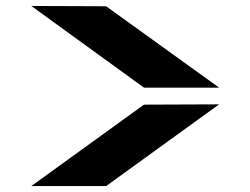

<svg xmlns="http://www.w3.org/2000/svg" viewBox="-20 -644 840 644"><path d="M336 -20H85L463 -293L715 -294ZM336 -623 715 -350H463L85 -624Z"/></svg>

Font: Digital Numbers
Style: Regular
Weight: 400
Version: Version 001.102